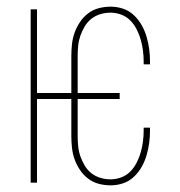

<svg xmlns="http://www.w3.org/2000/svg" viewBox="-20 -548 540 576"><path d="M312 8Q294 8 276.5 3.5Q259 -1 244.5 -12Q230 -23 220 -38Q210 -53 204 -69.5Q198 -86 196 -104Q194 -122 194 -140V-251H91V0H72V-520H91V-269H194V-380Q194 -398 196 -416Q198 -434 204 -450.5Q210 -467 220 -482Q230 -497 244.5 -508Q259 -519 276.5 -523.5Q294 -528 312 -528Q331 -528 349 -522Q367 -516 381 -503Q395 -490 404.5 -473.5Q414 -457 419.5 -438.5Q425 -420 427.5 -401.5Q430 -383 430 -364V-355H411V-363Q411 -379 409 -395.5Q407 -412 402.5 -428Q398 -444 390.5 -459Q383 -474 371.5 -486Q360 -498 344 -504Q328 -510 312 -510Q296 -510 281 -505.5Q266 -501 254 -491.5Q242 -482 234 -468.5Q226 -455 221 -440.5Q216 -426 214.5 -410.5Q213 -395 213 -380V-269H339V-251H213V-140Q213 -125 214.5 -109.5Q216 -94 221 -79.5Q226 -65 234 -51.5Q242 -38 254 -28.5Q266 -19 281 -14.5Q296 -10 312 -10Q328 -10 344 -16Q360 -22 371.5 -34Q383 -46 390.5 -61Q398 -76 402.5 -92Q407 -108 409 -124.5Q411 -141 411 -157V-165H430V-156Q430 -137 427.5 -118.5Q425 -100 419.5 -81.5Q414 -63 404.5 -46.5Q395 -30 381 -17Q367 -4 349 2Q331 8 312 8Z"/></svg>

Font: Iosevka Term Curly Thin
Style: Regular
Weight: 100
Designer: Belleve Invis
Foundry: Belleve Invis
Version: Version 32.3.0